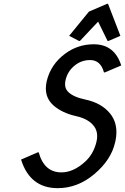

<svg xmlns="http://www.w3.org/2000/svg" viewBox="-20 -980 658 1010"><path d="M90.8 -140.6Q90.8 -140.6 178.7 -178.7H183.6Q212.4 -73.2 303.2 -73.2Q366.2 -73.2 427.7 -129.4Q471.7 -169.4 487.3 -233.4Q491.2 -249.5 491.2 -263.7Q491.2 -293.5 475.1 -315.4Q446.3 -354.5 380.4 -369.1Q308.1 -385.3 263.2 -423.8Q221.2 -460 221.2 -514.6Q221.2 -532.2 225.6 -552.7Q246.6 -641.1 322.3 -697.3Q389.2 -747.1 473.1 -747.1Q582.5 -747.1 617.7 -635.7L531.7 -599.1H526.9Q509.3 -664.1 454.1 -664.1Q407.7 -664.1 371.6 -634.3Q335.9 -605 325.2 -560.1Q322.3 -547.9 322.3 -537.6Q322.3 -513.7 336.9 -498.5Q363.3 -470.2 428.2 -456.5Q516.1 -438 561 -380.4Q592.3 -340.3 592.3 -285.2Q592.3 -258.8 585.4 -230.5Q564.9 -139.2 476.6 -64.5Q388.7 9.8 283.7 9.8Q137.7 9.8 90.8 -140.6ZM343.8 -791.5 447.8 -918.9 543.5 -960H548.3L613.3 -791.5L550.8 -764.6H545.9L496.1 -866.2L400.4 -764.6H395.5Z"/></svg>

Font: Nova Script
Style: Regular
Weight: 400
Italic angle: -13°
Version: Version 2.001